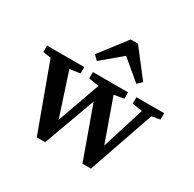

<svg xmlns="http://www.w3.org/2000/svg" viewBox="-167 -920 1106 1096"><g transform="rotate(30 386.0 -372.0)"><path d="M585 -437V-479H768V-437L713 -427L564 4H508L386 -335L262 4H207L48 -429L-4 -437V-479H241V-437L173 -427L265 -145L365 -427L298 -437V-479H530V-437L465 -426L564 -148L651 -426ZM546 -545 416 -654 286 -545 257 -573 392 -748H440L575 -573Z"/></g></svg>

Font: Source Serif Pro Semibold
Style: Regular
Weight: 600
Designer: Frank Grießhammer
Foundry: Adobe Systems Incorporated
Version: Version 3.000;hotconv 1.0.109;makeotfexe 2.5.65596